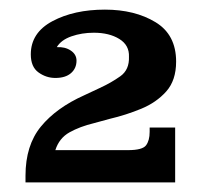

<svg xmlns="http://www.w3.org/2000/svg" viewBox="-20 -707 424 399"><path d="M33 -328V-342Q33 -405 65 -444Q97 -483 155 -509L187 -524Q211 -535 230 -548.5Q249 -562 248 -589Q249 -613 228 -626Q207 -639 175 -639Q150 -639 128.5 -631.5Q107 -624 98 -609Q115 -610 127 -602Q139 -594 139 -581Q139 -565 127.5 -555Q116 -545 95 -545Q76 -545 60 -556.5Q44 -568 44 -594Q44 -639 89 -663Q134 -687 198 -687Q260 -687 303 -661Q346 -635 346 -579Q346 -540 325.5 -517Q305 -494 273.5 -481Q242 -468 208 -460L175 -451Q146 -444 124.5 -432Q103 -420 95 -395H344V-328ZM246 -395Q276 -395 283.5 -405Q291 -415 291 -433V-442H344V-395Z"/></svg>

Font: Montagu Slab 16pt Medium
Style: Regular
Weight: 500
Designer: Florian Karsten
Foundry: Florian Karsten
Version: Version 1.000; ttfautohint (v1.8.3)